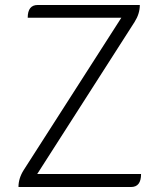

<svg xmlns="http://www.w3.org/2000/svg" viewBox="-20 -749 637 769"><path d="M54 0Q54 -35 75 -68L466 -678H91Q91 -729 131 -729H540Q540 -694 519 -661L129 -52H545Q545 0 505 0Z"/></svg>

Font: Swei Half Moon CJK SC
Style: Light
Weight: 300
Version: Version 2.071